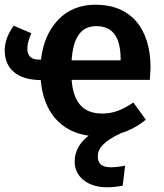

<svg xmlns="http://www.w3.org/2000/svg" viewBox="-20 -564 697 815"><path d="M619 -277C619 -445 534 -544 386 -544C321 -544 268 -523 227 -480C186 -437 162 -381 154 -311H145C112 -311 96 -327 96 -358C96 -376 102 -398 113 -423L38 -455C13 -420 0 -385 0 -350C0 -273 52 -225 153 -224C164 -92 235 -5 356 12C317 42 297 79 297 122C297 187 353 231 434 231C454 231 476 229 501 224L511 139C488 144 468 146 450 146C413 146 395 131 395 100C395 67 419 36 494 1C531 -10 566 -29 599 -56L546 -129C499 -97 461 -82 414 -82C339 -82 292 -122 284 -225H616C618 -253 619 -270 619 -277ZM492 -308H284C291 -409 326 -453 389 -453C458 -453 492 -407 492 -314Z"/></svg>

Font: Fira Sans Medium
Style: Regular
Weight: 500
Designer: Carrois Corporate & Edenspiekermann AG
Foundry: Carrois Corporate GbR & Edenspiekermann AG
Version: Version 4.203